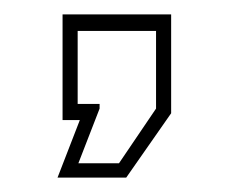

<svg xmlns="http://www.w3.org/2000/svg" viewBox="-20 -167 319 267"><path d="M60 80 91 0H67V-147H218V-9.5L155.5 80ZM89 60H145.5L197 -16V-124H88V-22.5H118.5V-16Z"/></svg>

Font: Tourney Thin ExtraLight
Style: Regular
Weight: 250
Version: Version 1.015